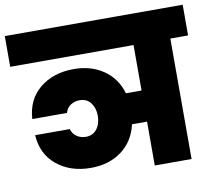

<svg xmlns="http://www.w3.org/2000/svg" viewBox="-95 -833 1033 926"><g transform="rotate(-10 421.5 -370.0)"><path d="M-14.2 -589.8V-740.2H856.9V-589.8H770V0H589.8V-214.8H516.1Q497.6 -133.3 435.8 -87.6Q374 -42 285.2 -42Q185.5 -42 119.1 -96.2Q52.7 -150.4 46.9 -244.1H216.8Q223.6 -219.2 243.2 -206.5Q262.7 -193.8 287.1 -193.8Q321.8 -193.8 341.3 -219.5Q360.8 -245.1 360.8 -284.2Q360.8 -321.8 341.3 -347.4Q321.8 -373 287.1 -373Q263.2 -373 243.4 -360.4Q223.6 -347.7 216.8 -323.2H46.9Q52.7 -418 118.7 -471.9Q184.6 -525.9 285.2 -525.9Q369.6 -525.9 430.4 -484.1Q491.2 -442.4 513.2 -367.2H589.8V-589.8Z"/></g></svg>

Font: Poppins ExtraBold
Style: Regular
Weight: 800
Designer: Ninad Kale (Devanagari), Jonny Pinhorn (Latin)
Foundry: Indian Type Foundry
Version: Version 3.200;PS 1.000;hotconv 16.6.54;makeotf.lib2.5.65590